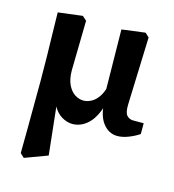

<svg xmlns="http://www.w3.org/2000/svg" viewBox="-97 -514 717 792"><g transform="rotate(15 261.5 -118.5)"><path d="M425 9Q388 9 363 -23.5Q338 -56 337 -118H332L328 -420L428 -433L445 -417L435 -128Q434 -93 445 -81.5Q456 -70 472 -70H517V-24Q498 -11 472.5 -1Q447 9 425 9ZM76 196 59 180Q60 133 60 76Q60 19 60.5 -35Q61 -89 61 -127Q61 -184 60 -231Q59 -278 58 -323.5Q57 -369 56 -420L160 -433L178 -417L174 -205L146 -91L173 160ZM233 9Q210 9 186.5 -5Q163 -19 147.5 -50Q132 -81 131 -133L174 -206Q174 -167 186 -142.5Q198 -118 216 -107Q234 -96 252 -96Q268 -96 284.5 -104.5Q301 -113 314 -131Q327 -149 334 -176L350 -170Q351 -115 335 -74.5Q319 -34 292 -12.5Q265 9 233 9Z"/></g></svg>

Font: Rasa
Style: Regular
Weight: 400
Designer: Anna Giedrys (Yrsa+Rasa design), David Brezina (Yrsa art-direction, Rasa art-direction, design)
Foundry: Rosetta Type Foundry
Version: Version 2.004